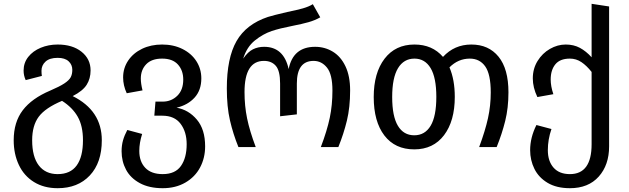

<svg xmlns="http://www.w3.org/2000/svg" viewBox="-20 -773 3307 1009"><path d="M515 -36Q515 82 452 149Q389 216 283 216Q211 216 158.5 183.5Q106 151 79 93.5Q52 36 52 -36Q52 -131 99.5 -193.5Q147 -256 244 -297Q293 -318 318 -334.5Q343 -351 351.5 -367Q360 -383 360 -406Q360 -433 340.5 -451Q321 -469 283 -469Q241 -469 219.5 -449.5Q198 -430 198 -401Q198 -386 200 -374L115 -352Q104 -376 104 -402Q104 -443 128.5 -474Q153 -505 194 -522Q235 -539 283 -539Q361 -539 408.5 -501Q456 -463 456 -403Q456 -360 435.5 -327.5Q415 -295 362 -268Q515 -192 515 -36ZM416 -36Q416 -111 388.5 -159.5Q361 -208 306 -243Q218 -206 183.5 -159.5Q149 -113 149 -36Q149 51 184 96.5Q219 142 283 142Q350 142 383 96.5Q416 51 416 -36Z M1058 -4Q1058 57 1031.5 107Q1005 157 954 186.5Q903 216 835 216Q764 216 715 189.5Q666 163 642.5 119Q619 75 619 22Q619 -9 626.5 -35.5Q634 -62 649 -90L727 -69Q712 -22 712 20Q712 76 743.5 109Q775 142 835 142Q901 142 931 99Q961 56 961 -15Q961 -80 929 -122.5Q897 -165 833 -165H791L797 -239H835Q880 -239 911.5 -269.5Q943 -300 943 -355Q943 -403 915 -434Q887 -465 832 -465Q777 -465 748.5 -435.5Q720 -406 720 -360Q720 -334 729 -298L646 -283Q627 -324 627 -366Q627 -415 653.5 -454.5Q680 -494 726.5 -516.5Q773 -539 832 -539Q892 -539 939 -515.5Q986 -492 1012 -451.5Q1038 -411 1038 -361Q1038 -299 1002.5 -260Q967 -221 908 -207Q971 -196 1014.5 -144.5Q1058 -93 1058 -4Z M1172 -308Q1172 -468 1223 -557Q1274 -646 1388 -684Q1417 -693 1490 -710Q1540 -720 1571.5 -729Q1603 -738 1624 -751L1663 -682Q1635 -666 1601.5 -656.5Q1568 -647 1517 -637Q1450 -624 1408 -610Q1361 -594 1319 -560Q1277 -526 1258 -465Q1283 -501 1309.5 -514Q1336 -527 1368 -527Q1471 -527 1497 -410Q1520 -527 1636 -527Q1687 -527 1729 -501.5Q1771 -476 1795.5 -424.5Q1820 -373 1820 -298Q1820 -209 1803 -139Q1786 -69 1758 0H1666Q1699 -87 1713 -154Q1727 -221 1727 -297Q1727 -382 1698.5 -417.5Q1670 -453 1628 -453Q1540 -453 1540 -334V-172L1452 -162V-334Q1452 -401 1429.5 -427Q1407 -453 1367 -453Q1265 -453 1265 -289Q1265 -217 1278.5 -151Q1292 -85 1324 0H1233Q1205 -69 1188.5 -140.5Q1172 -212 1172 -308Z M2652 -288Q2652 -206 2635 -137.5Q2618 -69 2590 0H2498Q2530 -86 2544.5 -152Q2559 -218 2559 -287Q2559 -383 2530 -424Q2501 -465 2449 -465Q2388 -465 2342 -419Q2370 -354 2370 -264Q2370 -137 2313.5 -62.5Q2257 12 2157 12Q2056 12 2000 -61Q1944 -134 1944 -263Q1944 -390 2001 -464.5Q2058 -539 2158 -539Q2252 -539 2308 -474Q2368 -539 2457 -539Q2548 -539 2600 -475Q2652 -411 2652 -288ZM2273 -264Q2273 -365 2243 -415Q2213 -465 2158 -465Q2102 -465 2071.5 -414.5Q2041 -364 2041 -263Q2041 -162 2071 -112Q2101 -62 2157 -62Q2213 -62 2243 -112Q2273 -162 2273 -264Z M3181 -739V-4Q3181 94 3126.5 155Q3072 216 2975 216Q2905 216 2858 188Q2811 160 2788.5 114.5Q2766 69 2766 16Q2766 -50 2799 -116L2878 -95Q2859 -40 2859 16Q2859 74 2889 108Q2919 142 2975 142Q3089 142 3089 -15V-395Q3063 -428 3035.5 -446.5Q3008 -465 2975 -465Q2923 -465 2898.5 -435Q2874 -405 2874 -355Q2874 -320 2888 -278L2804 -263Q2780 -313 2780 -361Q2780 -412 2805 -452.5Q2830 -493 2870 -516Q2910 -539 2953 -539Q2995 -539 3027.5 -521.5Q3060 -504 3089 -472V-753Z"/></svg>

Font: Fira GO
Style: Regular
Weight: 400
Designer: Carrois Corporate
Foundry: Carrois Corporate GbR
Version: Version 0.300